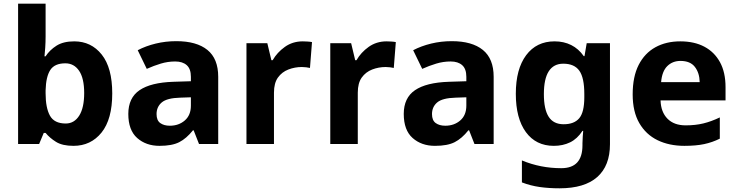

<svg xmlns="http://www.w3.org/2000/svg" viewBox="-20 -780 3993 1040"><path d="M227 -583Q227 -552 225 -522Q223 -492 221 -475H227Q249 -509 286 -532.5Q323 -556 382 -556Q474 -556 531 -484.5Q588 -413 588 -274Q588 -134 530 -62Q472 10 378 10Q318 10 283.5 -11.5Q249 -33 227 -60H217L192 0H78V-760H227ZM334 -437Q276 -437 252.5 -401Q229 -365 227 -291V-275Q227 -196 250.5 -153.5Q274 -111 336 -111Q382 -111 409 -153.5Q436 -196 436 -276Q436 -356 408.5 -396.5Q381 -437 334 -437Z M935 -557Q1045 -557 1103.5 -509.5Q1162 -462 1162 -364V0H1058L1029 -74H1025Q990 -30 951 -10Q912 10 844 10Q771 10 723 -32.5Q675 -75 675 -163Q675 -250 736 -291.5Q797 -333 919 -337L1014 -340V-364Q1014 -407 991.5 -427Q969 -447 929 -447Q889 -447 851 -435.5Q813 -424 775 -407L726 -508Q770 -531 823.5 -544Q877 -557 935 -557ZM956 -251Q884 -249 856 -225Q828 -201 828 -162Q828 -128 848 -113.5Q868 -99 900 -99Q948 -99 981 -127.5Q1014 -156 1014 -208V-253Z M1620 -556Q1631 -556 1646 -555Q1661 -554 1670 -552L1659 -412Q1652 -414 1638.5 -415.5Q1625 -417 1615 -417Q1577 -417 1542 -403.5Q1507 -390 1485.5 -360Q1464 -330 1464 -278V0H1315V-546H1428L1450 -454H1457Q1481 -496 1523 -526Q1565 -556 1620 -556Z M2074 -556Q2085 -556 2100 -555Q2115 -554 2124 -552L2113 -412Q2106 -414 2092.5 -415.5Q2079 -417 2069 -417Q2031 -417 1996 -403.5Q1961 -390 1939.5 -360Q1918 -330 1918 -278V0H1769V-546H1882L1904 -454H1911Q1935 -496 1977 -526Q2019 -556 2074 -556Z M2427 -557Q2537 -557 2595.5 -509.5Q2654 -462 2654 -364V0H2550L2521 -74H2517Q2482 -30 2443 -10Q2404 10 2336 10Q2263 10 2215 -32.5Q2167 -75 2167 -163Q2167 -250 2228 -291.5Q2289 -333 2411 -337L2506 -340V-364Q2506 -407 2483.5 -427Q2461 -447 2421 -447Q2381 -447 2343 -435.5Q2305 -424 2267 -407L2218 -508Q2262 -531 2315.5 -544Q2369 -557 2427 -557ZM2448 -251Q2376 -249 2348 -225Q2320 -201 2320 -162Q2320 -128 2340 -113.5Q2360 -99 2392 -99Q2440 -99 2473 -127.5Q2506 -156 2506 -208V-253Z M2984 -556Q3034 -556 3074 -536Q3114 -516 3142 -476H3146L3158 -546H3284V1Q3284 118 3215 179Q3146 240 3011 240Q2953 240 2903.5 233Q2854 226 2807 208V89Q2908 131 3020 131Q3078 131 3106.5 100Q3135 69 3135 7V-4Q3135 -21 3136.5 -39Q3138 -57 3139 -71H3135Q3107 -28 3068 -9Q3029 10 2980 10Q2883 10 2828.5 -64.5Q2774 -139 2774 -272Q2774 -406 2830 -481Q2886 -556 2984 -556ZM3031 -435Q2979 -435 2952.5 -394Q2926 -353 2926 -270Q2926 -188 2952 -147.5Q2978 -107 3033 -107Q3090 -107 3117.5 -139.5Q3145 -172 3145 -253V-271Q3145 -359 3118 -397Q3091 -435 3031 -435Z M3665 -556Q3741 -556 3795.5 -527Q3850 -498 3880 -443Q3910 -388 3910 -308V-236H3558Q3560 -173 3595.5 -137Q3631 -101 3694 -101Q3747 -101 3790 -111.5Q3833 -122 3879 -144V-29Q3839 -9 3794.5 0.5Q3750 10 3687 10Q3605 10 3542 -20.5Q3479 -51 3443 -113Q3407 -175 3407 -269Q3407 -365 3439.5 -428.5Q3472 -492 3530 -524Q3588 -556 3665 -556ZM3666 -450Q3623 -450 3594.5 -422Q3566 -394 3561 -335H3770Q3769 -385 3744 -417.5Q3719 -450 3666 -450Z"/></svg>

Font: Noto Sans Sundanese
Style: Bold
Weight: 700
Version: Version 2.003